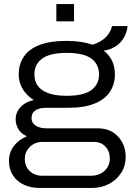

<svg xmlns="http://www.w3.org/2000/svg" viewBox="-20 -739 653 944"><path d="M173 185Q131 185 97 169Q63 153 43.5 123Q24 93 24 53Q24 10 49 -22Q74 -54 112 -69Q84 -81 70.5 -104Q57 -127 57 -153Q57 -187 81.5 -213Q106 -239 146 -247Q110 -270 91 -302.5Q72 -335 72 -373Q72 -422 96.5 -459.5Q121 -497 173.5 -517.5Q226 -538 308 -538Q346 -538 378 -533Q410 -528 435 -519Q476 -532 500 -556Q524 -580 531 -611H607Q605 -583 591 -557Q577 -531 551.5 -513Q526 -495 490 -490Q519 -467 532 -437.5Q545 -408 545 -373Q545 -326 521 -288.5Q497 -251 446 -230Q395 -209 314 -209H204Q174 -209 154.5 -196.5Q135 -184 135 -158Q135 -134 156 -121Q177 -108 209 -108H461Q523 -108 560.5 -67.5Q598 -27 598 32Q598 76 576 110.5Q554 145 516.5 165Q479 185 430 185ZM187 125H429Q455 125 475.5 114Q496 103 508 84Q520 65 520 42Q520 5 498.5 -18Q477 -41 444 -41H187Q152 -41 127 -17Q102 7 102 42Q102 80 126.5 102.5Q151 125 187 125ZM308 -268Q391 -268 429 -296Q467 -324 467 -373Q467 -423 429 -451Q391 -479 308 -479Q226 -479 187.5 -451Q149 -423 149 -373Q149 -341 165.5 -317.5Q182 -294 217 -281Q252 -268 308 -268ZM257 -634V-719H344V-634Z"/></svg>

Font: Archivo SemiExpanded Light
Style: Regular
Weight: 300
Width: 6
Designer: Hector Gatti
Foundry: Omnibus-Type
Version: Version 2.001